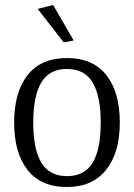

<svg xmlns="http://www.w3.org/2000/svg" viewBox="-20 -744 541 774"><path d="M237 -573 132 -708 194 -724 277 -581ZM250 10Q145 10 91 -59Q37 -128 37 -250Q37 -372 91 -441Q145 -510 250 -510Q355 -510 409 -441Q463 -372 463 -250Q463 -128 407.5 -59Q352 10 250 10ZM250 -34Q321 -34 353.5 -88Q386 -142 386 -250Q386 -357 353.5 -411.5Q321 -466 250 -466Q179 -466 146.5 -411.5Q114 -357 114 -250Q114 -143 146.5 -88.5Q179 -34 250 -34Z"/></svg>

Font: Arsenal SC
Style: Regular
Weight: 400
Designer: Andrij Shevchenko
Foundry: Stairsfor
Version: Version 2.001; ttfautohint (v1.8.4.7-5d5b)